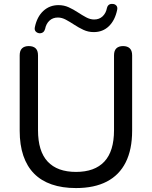

<svg xmlns="http://www.w3.org/2000/svg" viewBox="-20 -946 771 975"><path d="M366 9Q296 9 242.5 -9.5Q189 -28 153 -64.5Q117 -101 98.5 -155.5Q80 -210 80 -282V-665Q80 -689 92 -700.5Q104 -712 126 -712Q149 -712 161 -700.5Q173 -689 173 -665V-285Q173 -178 222 -125.5Q271 -73 366 -73Q461 -73 510 -125.5Q559 -178 559 -285V-665Q559 -689 571 -700.5Q583 -712 605 -712Q627 -712 639 -700.5Q651 -689 651 -665V-282Q651 -187 618.5 -122Q586 -57 522.5 -24Q459 9 366 9ZM181 -777Q169 -778 161.5 -786Q154 -794 157 -808Q168 -861 200 -890.5Q232 -920 277 -920Q305 -920 329 -909Q353 -898 375 -883.5Q397 -869 417.5 -858Q438 -847 458 -847Q484 -847 501 -863Q518 -879 523 -905Q526 -917 533.5 -922Q541 -927 551 -926Q563 -926 570.5 -918Q578 -910 575 -896Q564 -843 533 -813Q502 -783 456 -783Q428 -783 403.5 -794.5Q379 -806 357 -820.5Q335 -835 314.5 -846Q294 -857 274 -857Q248 -857 231 -841Q214 -825 209 -799Q206 -788 199 -782.5Q192 -777 181 -777Z"/></svg>

Font: Nunito Medium
Style: Regular
Weight: 500
Designer: Vernon Adams
Foundry: Vernon Adams
Version: Version 3.601